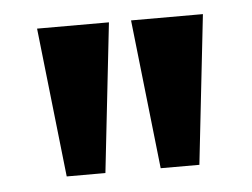

<svg xmlns="http://www.w3.org/2000/svg" viewBox="-33 -698 455 346"><g transform="rotate(-5 195.0 -525.0)"><path d="M75 -390 45 -660H175L145 -390ZM245 -390 215 -660H345L315 -390Z"/></g></svg>

Font: Philosopher
Style: Bold
Weight: 700
Designer: Jovanny Lemonad
Foundry: Jovanny Lemonad
Version: Version 2.000